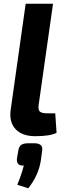

<svg xmlns="http://www.w3.org/2000/svg" viewBox="-20 -720 365 1032"><path d="M265 -700 188 -158Q184 -131 193.5 -121Q203 -111 234 -111H277L284 -6Q249 12 169 12Q100 12 64.5 -25Q29 -62 37 -127L118 -700ZM134 50H164Q215 50 206 94L199 146Q186 224 132 292L73 273Q95 220 108 170Q87 171 78 161.5Q69 152 71 133L78 91Q82 67 94.5 58.5Q107 50 134 50Z"/></svg>

Font: Exo 2.0
Style: Bold Italic
Weight: 700
Italic angle: -8°
Designer: Natanael Gama
Version: Version 1.001;PS 001.001;hotconv 1.0.70;makeotf.lib2.5.58329